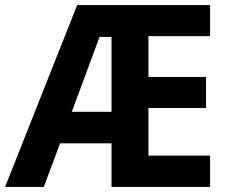

<svg xmlns="http://www.w3.org/2000/svg" viewBox="-21 -734 898 754"><path d="M804 0V-123H562V-310H788V-432H562V-592H804V-714H282L-1 0H151L215 -171H417V0ZM261 -295 370 -589H417V-295Z"/></svg>

Font: Noto Sans Arabic UI SmCn
Style: Bold
Weight: 700
Width: 4
Designer: Monotype Design Team, Nadine Chahine and Nizar Qandah
Foundry: Monotype Imaging Inc.
Version: Version 2.010